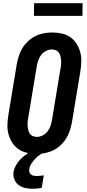

<svg xmlns="http://www.w3.org/2000/svg" viewBox="-20 -944 540 1188"><path d="M206 8Q176 8 147 1.5Q118 -5 94.5 -21Q71 -37 55.5 -61.5Q40 -86 32.5 -114Q25 -142 26 -172.5Q27 -203 32 -234L84 -548Q89 -574 97 -599Q105 -624 119.5 -647.5Q134 -671 154.5 -690Q175 -709 199.5 -721Q224 -733 250.5 -738Q277 -743 303 -743Q333 -743 362.5 -736.5Q392 -730 415 -714Q438 -698 453.5 -673.5Q469 -649 476.5 -621Q484 -593 483 -562.5Q482 -532 477 -501L425 -187Q420 -161 412 -136Q404 -111 389.5 -87.5Q375 -64 354.5 -45Q334 -26 309.5 -14Q285 -2 258.5 3Q232 8 206 8ZM208 -97Q227 -97 245 -106.5Q263 -116 275 -132Q287 -148 293 -166.5Q299 -185 302 -204L354 -518Q357 -531 358 -544.5Q359 -558 358 -570.5Q357 -583 354 -595.5Q351 -608 344.5 -618Q338 -628 326 -633Q314 -638 301 -638Q282 -638 264 -628.5Q246 -619 234 -603Q222 -587 216 -568.5Q210 -550 207 -531L155 -217Q152 -204 151 -190.5Q150 -177 151 -164.5Q152 -152 155 -139.5Q158 -127 164.5 -117Q171 -107 183 -102Q195 -97 208 -97ZM183 224Q159 224 136 219Q113 214 95.5 201Q78 188 69 166Q60 144 64 120Q67 100 77.5 81Q88 62 102.5 46Q117 30 134.5 17Q152 4 171 -6L174 -8H252L251 0Q235 7 220.5 18Q206 29 194 42.5Q182 56 172.5 71Q163 86 161 103Q159 112 162 121Q165 130 171.5 135.5Q178 141 187.5 143Q197 145 207 145Q218 145 229 143.5Q240 142 251 141L238 219Q225 221 211 222.5Q197 224 183 224ZM190 -846 191 -924H491L490 -846Z"/></svg>

Font: Iosevka SS18 Extrabold
Style: Italic
Weight: 800
Italic angle: -9°
Monospace: yes
Designer: Belleve Invis
Foundry: Belleve Invis
Version: Version 25.1.1; ttfautohint (v1.8.4)